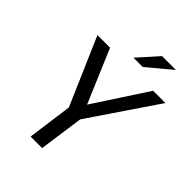

<svg xmlns="http://www.w3.org/2000/svg" viewBox="-241 -977 1097 1097"><g transform="rotate(45 308.0 -428.0)"><path d="M207 0H300L338 -270L616 -680H517L306 -357L169 -680H67L244 -272ZM304 -734H379L525 -856H413Z"/></g></svg>

Font: Ronzino Oblique
Style: Italic
Weight: 400
Italic angle: -8°
Designer: Nunzio Mazzaferro
Foundry: Collletttivo
Version: Version 1.000;Glyphs 3.3 (3337)